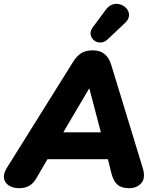

<svg xmlns="http://www.w3.org/2000/svg" viewBox="-34 -978 817 1007"><path d="M67 9Q34 9 12.5 -5Q-9 -19 -13 -42.5Q-17 -66 1 -96L349 -653Q369 -685 392.5 -699.5Q416 -714 453 -714Q526 -714 549 -639L714 -99Q731 -45 707.5 -18Q684 9 643 9Q603 9 582 -9.5Q561 -28 550 -70L532 -143H215L156 -42Q142 -17 120 -4Q98 9 67 9ZM433 -513 298 -284H495L435 -513ZM531 -772Q513 -755 493 -755Q473 -755 459 -766.5Q445 -778 441.5 -796Q438 -814 452 -834L521 -927Q538 -950 559.5 -955.5Q581 -961 600.5 -953.5Q620 -946 632 -930.5Q644 -915 642.5 -895Q641 -875 620 -856Z"/></svg>

Font: Nunito Black
Style: Italic
Weight: 900
Italic angle: -9°
Designer: Vernon Adams
Foundry: Vernon Adams
Version: Version 3.601; ttfautohint (v1.8.2.53-6de2)